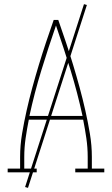

<svg xmlns="http://www.w3.org/2000/svg" viewBox="-20 -831 540 926"><path d="M17 0V-18H77V-74Q77 -130 86.5 -186.5Q96 -243 108.5 -298.5Q121 -354 136 -409Q151 -464 167.5 -518.5Q184 -573 202 -627Q220 -681 239 -735H261Q280 -681 298 -627Q316 -573 332.5 -518.5Q349 -464 364 -409Q379 -354 391.5 -298.5Q404 -243 413.5 -186.5Q423 -130 423 -74V-18H483V0H343V-18H403V-74Q403 -119 396.5 -164Q390 -209 381 -254H119Q110 -209 103.5 -164Q97 -119 97 -74V-18H157V0ZM378 -272Q354 -383 320.5 -492Q287 -601 250 -708Q213 -601 179.5 -492Q146 -383 122 -272ZM115 75 101 71 385 -811 399 -807Z"/></svg>

Font: Iosevka Curly Slab Thin
Style: Regular
Weight: 100
Monospace: yes
Designer: Belleve Invis
Foundry: Belleve Invis
Version: Version 22.1.2; ttfautohint (v1.8.4)